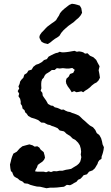

<svg xmlns="http://www.w3.org/2000/svg" viewBox="-20 -985 591 1020"><path d="M347 -710 364 -713 376 -715 388 -710 400 -712 412 -710 422 -707 432 -700 445 -702 458 -689 476 -681 491 -667 499 -651 509 -633 504 -612 508 -592 511 -572 503 -557 493 -547 481 -541 468 -531 458 -521 445 -511 432 -503 422 -495 412 -500 399 -497 386 -495 374 -501 361 -495 352 -510 340 -526 332 -541 330 -554 333 -567 345 -578 352 -592 369 -598 377 -614 364 -624 347 -621H332L314 -623L297 -621L282 -623L270 -613H255L245 -605L234 -598L224 -592L217 -583L212 -572L204 -564L200 -552L199 -541V-530L200 -516L196 -503L205 -492L207 -477L215 -465L225 -451L235 -433L251 -424L261 -423L271 -415L284 -412L294 -408L306 -402L318 -403L328 -397L340 -392L352 -390L363 -385L373 -382L386 -377L399 -371L409 -362L419 -352L431 -342L445 -329L458 -318L474 -309L486 -295L494 -278L508 -267L517 -251L522 -234L525 -218L532 -203L530 -188L527 -175L524 -165L520 -154L519 -141L508 -134L501 -124L498 -114L493 -106L484 -91L472 -80L453 -73L442 -59L424 -54L416 -44L407 -35L395 -30L386 -19L374 -13L363 -6L352 -1L335 -3L320 7L301 9L284 11L265 12H246L227 15L193 7L176 6L159 2L141 -3L128 -9L110 -11L99 -21L85 -27L74 -37L64 -42L54 -49L49 -59L45 -70L38 -76L35 -91L33 -111L37 -126L40 -139L44 -152L51 -169L69 -179L84 -196L99 -208L117 -213L136 -218L153 -213L164 -206L178 -208L189 -201L196 -190L212 -177L217 -159L219 -147L214 -136L205 -126L193 -118L181 -109L176 -95L171 -87L166 -75L178 -73H212L225 -70L238 -75L251 -71L265 -76L281 -75L296 -78H312L330 -83L343 -85L358 -88L369 -95L389 -107L399 -116L406 -126L409 -136L412 -150L409 -164L411 -179L409 -196L404 -213L395 -227L381 -241L366 -249L352 -263L335 -273L320 -287L297 -292L286 -304L275 -309L265 -313L255 -316L245 -321L234 -323L224 -328L215 -333L199 -334L183 -347L166 -354L146 -360L130 -369L121 -382L114 -388L110 -400L100 -408L97 -423L90 -433V-446L87 -460L78 -474L82 -487L74 -501L82 -515L78 -526L84 -539L87 -552L94 -562L104 -572L109 -588L123 -597L131 -610L148 -615L157 -630L171 -641L186 -646L202 -655L214 -666L229 -671L238 -684L251 -691L265 -698L277 -703L287 -705L297 -710L309 -707H320L332 -708ZM348 -959 362 -965 377 -963 392 -959 404 -955 412 -941 416 -917 409 -904 398 -891 385 -880 371 -867 358 -858 344 -848 330 -836 317 -824 305 -810 296 -795 284 -786 272 -779 260 -770 248 -760 234 -751 214 -756 201 -763 192 -778 189 -788 192 -799 201 -812 211 -822 222 -834 231 -843 255 -861 267 -869 278 -878 285 -890 293 -902 299 -915 309 -927 321 -938 335 -949Z"/></svg>

Font: Tagesschrift
Style: Regular
Weight: 400
Designer: Yanone
Version: Version 2.000; ttfautohint (v1.8.4.7-5d5b)